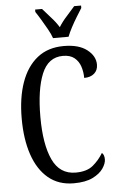

<svg xmlns="http://www.w3.org/2000/svg" viewBox="-62 -973 621 1024"><g transform="rotate(-5 249.0 -460.5)"><path d="M291 10Q210 10 155 -36Q100 -82 72 -164.5Q44 -247 44 -358Q44 -469 73 -551Q102 -633 159 -678.5Q216 -724 301 -724Q381 -724 425 -690Q469 -656 469 -610Q469 -580 449 -562.5Q429 -545 395 -545Q395 -577 385.5 -606Q376 -635 353.5 -653.5Q331 -672 292 -672Q213 -672 178.5 -588Q144 -504 144 -358Q144 -211 182.5 -128.5Q221 -46 306 -46Q366 -46 399 -73.5Q432 -101 454 -138Q467 -128 467 -103Q467 -81 449 -54.5Q431 -28 392.5 -9Q354 10 291 10ZM248 -771Q240 -794 225 -820.5Q210 -847 194.5 -873Q179 -899 166 -918V-931H203Q224 -906 247.5 -880.5Q271 -855 289 -826Q307 -855 330.5 -880.5Q354 -906 375 -931H412V-918Q400 -899 384 -873Q368 -847 354 -820.5Q340 -794 331 -771Z"/></g></svg>

Font: Noto Serif Tamil ExtraCondensed
Style: Regular
Weight: 400
Width: 2
Designer: Indian Type Foundry, Tom Grace, and the Monotype Design Team
Foundry: Monotype Imaging Inc.
Version: Version 2.004; ttfautohint (v1.8.4.7-5d5b)